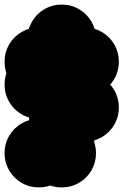

<svg xmlns="http://www.w3.org/2000/svg" viewBox="-70 -520 540 840"><path d="M-50 150Q-50 109 -30 74.5Q-10 40 24.5 20Q59 0 100 0Q141 0 175.5 20Q210 40 230 74.5Q250 109 250 150Q250 191 230 225.5Q210 260 175.5 280Q141 300 100 300Q59 300 24.5 280Q-10 260 -30 225.5Q-50 191 -50 150ZM50 150Q50 109 70 74.5Q90 40 124.5 20Q159 0 200 0Q241 0 275.5 20Q310 40 330 74.5Q350 109 350 150Q350 191 330 225.5Q310 260 275.5 280Q241 300 200 300Q159 300 124.5 280Q90 260 70 225.5Q50 191 50 150ZM50 50Q50 9 70 -25.5Q90 -60 124.5 -80Q159 -100 200 -100Q241 -100 275.5 -80Q310 -60 330 -25.5Q350 9 350 50Q350 91 330 125.5Q310 160 275.5 180Q241 200 200 200Q159 200 124.5 180Q90 160 70 125.5Q50 91 50 50ZM50 -50Q50 -91 70 -125.5Q90 -160 124.5 -180Q159 -200 200 -200Q241 -200 275.5 -180Q310 -160 330 -125.5Q350 -91 350 -50Q350 -9 330 25.5Q310 60 275.5 80Q241 100 200 100Q159 100 124.5 80Q90 60 70 25.5Q50 -9 50 -50ZM-50 -150Q-50 -191 -30 -225.5Q-10 -260 24.5 -280Q59 -300 100 -300Q141 -300 175.5 -280Q210 -260 230 -225.5Q250 -191 250 -150Q250 -109 230 -74.5Q210 -40 175.5 -20Q141 0 100 0Q59 0 24.5 -20Q-10 -40 -30 -74.5Q-50 -109 -50 -150ZM-50 -250Q-50 -291 -30 -325.5Q-10 -360 24.5 -380Q59 -400 100 -400Q141 -400 175.5 -380Q210 -360 230 -325.5Q250 -291 250 -250Q250 -209 230 -174.5Q210 -140 175.5 -120Q141 -100 100 -100Q59 -100 24.5 -120Q-10 -140 -30 -174.5Q-50 -209 -50 -250ZM50 -350Q50 -391 70 -425.5Q90 -460 124.5 -480Q159 -500 200 -500Q241 -500 275.5 -480Q310 -460 330 -425.5Q350 -391 350 -350Q350 -309 330 -274.5Q310 -240 275.5 -220Q241 -200 200 -200Q159 -200 124.5 -220Q90 -240 70 -274.5Q50 -309 50 -350ZM150 -250Q150 -291 170 -325.5Q190 -360 224.5 -380Q259 -400 300 -400Q341 -400 375.5 -380Q410 -360 430 -325.5Q450 -291 450 -250Q450 -209 430 -174.5Q410 -140 375.5 -120Q341 -100 300 -100Q259 -100 224.5 -120Q190 -140 170 -174.5Q150 -209 150 -250ZM150 -50Q150 -91 170 -125.5Q190 -160 224.5 -180Q259 -200 300 -200Q341 -200 375.5 -180Q410 -160 430 -125.5Q450 -91 450 -50Q450 -9 430 25.5Q410 60 375.5 80Q341 100 300 100Q259 100 224.5 80Q190 60 170 25.5Q150 -9 150 -50Z"/></svg>

Font: TINY 5x3
Style: Regular
Weight: 400
Designer: Jack Halten Fahnestock
Foundry: Velvetyne Type Foundry
Version: Version 1.002